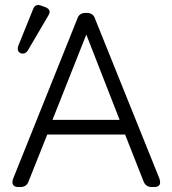

<svg xmlns="http://www.w3.org/2000/svg" viewBox="-20 -752 693 772"><path d="M54 0Q38 0 32.5 -9Q27 -18 33 -34L291 -677Q298 -700 324 -700H329Q355 -700 362 -677L621 -34Q632 0 600 0H590Q566 0 557 -23L483 -211H170L95 -23Q87 0 62 0ZM191 -270H461L327 -613ZM93 -551Q82 -532 63 -538Q46 -546 54 -569L113 -715Q122 -739 146 -729L163 -723Q189 -712 174 -689Z"/></svg>

Font: Shin Retro Maru Gothic Regular
Style: Regular
Weight: 400
Designer: Iose
Foundry: Typographish
Version: Version 1.002